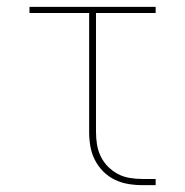

<svg xmlns="http://www.w3.org/2000/svg" viewBox="-20 -540 540 560"><path d="M395 0Q374 0 353.5 -3.5Q333 -7 314.5 -16Q296 -25 281 -40Q266 -55 256.5 -74Q247 -93 243.5 -113.5Q240 -134 240 -155V-502H66V-520H434V-502H260V-155Q260 -136 263 -118Q266 -100 274 -83.5Q282 -67 295 -54Q308 -41 324 -32.5Q340 -24 358.5 -21Q377 -18 395 -18H434V0Z"/></svg>

Font: Iosevka Curly Thin
Style: Regular
Weight: 100
Monospace: yes
Designer: Belleve Invis
Foundry: Belleve Invis
Version: Version 22.1.2; ttfautohint (v1.8.4)